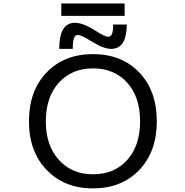

<svg xmlns="http://www.w3.org/2000/svg" viewBox="-20 -1046 1040 1078"><path d="M310.5 -148.4Q382.8 -67.4 502.4 -67.4Q622.1 -67.4 694.3 -147.9Q766.6 -228.5 766.6 -364.7Q766.6 -501 694.3 -581.5Q622.1 -662.1 502.4 -662.1Q382.8 -662.1 310.1 -581.5Q237.3 -501 237.3 -364.7Q237.3 -228.5 310.5 -148.4ZM242.2 -91.8Q142.6 -194.3 142.6 -365.2Q142.6 -536.1 241.7 -639.2Q340.8 -742.2 502 -742.2Q663.1 -742.2 761.7 -639.2Q860.4 -536.1 860.4 -365.2Q860.4 -194.3 761.7 -91.3Q663.1 11.7 502 11.7Q340.8 11.7 242.2 -91.8ZM515.6 -874Q567.4 -839.8 588.9 -839.8Q616.2 -839.8 615.2 -908.2H691.4Q691.4 -771.5 603.5 -771.5Q560.5 -771.5 487.3 -817.4Q437.5 -849.6 415 -849.6Q387.7 -849.6 388.7 -771.5H312.5Q312.5 -918 400.4 -918Q446.3 -918 515.6 -874ZM324.2 -957V-1026.4H679.7V-957Z"/></svg>

Font: Gen Shin Gothic Monospace Regular
Style: Regular
Weight: 400
Designer: [Source Han Sans]
Ryoko NISHIZUKA  (kana & ideographs); Paul D. Hunt (Latin, Greek & Cyrillic); Wenlong ZHANG  (bopomofo
Version: Version 1.002.20150607